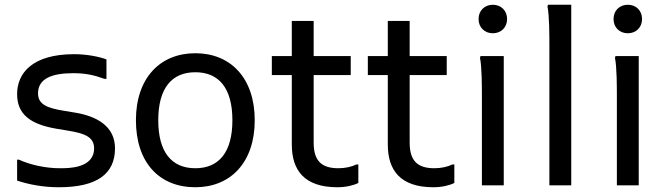

<svg xmlns="http://www.w3.org/2000/svg" viewBox="-20 -780 2804 808"><path d="M52 -108V-20C100 -4 160 8 228 8C388 8 464 -48 464 -156C464 -248 388 -291 296 -306L248 -314C180 -325 140 -340 140 -387C140 -448 196 -472 288 -472C340 -472 376 -464 420 -448H428V-530C396 -542 344 -552 292 -552C116 -552 52 -472 52 -384C52 -300 106 -257 219 -238L267 -230C335 -219 376 -204 376 -156C376 -71 268 -72 232 -72C172 -72 108 -86 60 -108Z M552 -274C552 -96 650 8 802 8C950 8 1052 -96 1052 -274C1052 -452 950 -556 802 -556C654 -556 552 -452 552 -274ZM646 -274C646 -408 702 -476 802 -476C902 -476 958 -408 958 -274C958 -140 902 -72 802 -72C702 -72 646 -140 646 -274Z M1480 -88C1460 -78 1432 -72 1404 -72C1332 -72 1300 -104 1300 -180V-464H1456V-544H1300V-692H1208V-544H1124V-464H1208V-172C1208 -64 1260 8 1400 8C1436 8 1468 0 1488 -10V-88Z M1884 -88C1864 -78 1836 -72 1808 -72C1736 -72 1704 -104 1704 -180V-464H1860V-544H1704V-692H1612V-544H1528V-464H1612V-172C1612 -64 1664 8 1804 8C1840 8 1872 0 1892 -10V-88Z M2054 -640C2088 -640 2114 -664 2114 -700C2114 -736 2088 -760 2054 -760C2020 -760 1994 -736 1994 -700C1994 -664 2020 -640 2054 -640ZM2008 -372V0H2100V-544H2002L2000 -536C2008 -500 2008 -412 2008 -372Z M2292 -588V0H2384V-760H2286L2284 -752C2292 -716 2292 -628 2292 -588Z M2622 -640C2656 -640 2682 -664 2682 -700C2682 -736 2656 -760 2622 -760C2588 -760 2562 -736 2562 -700C2562 -664 2588 -640 2622 -640ZM2576 -372V0H2668V-544H2570L2568 -536C2576 -500 2576 -412 2576 -372Z"/></svg>

Font: Kufam Arabic Latin Roman Normal
Style: Regular
Weight: 400
Designer: Wael Morcos & Artur Schmal
Version: Version 1.200;PS 001.200;hotconv 1.0.88;makeotf.lib2.5.64775